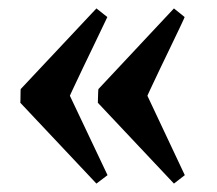

<svg xmlns="http://www.w3.org/2000/svg" viewBox="-20 -437 515 456"><path d="M212.4 -192.9Q212.4 -192.9 212.6 -200.9Q212.9 -209 213.1 -217Q213.4 -225.1 213.9 -225.6L393.1 -417L418.5 -396.5Q418.9 -396.5 409.9 -377.4Q400.9 -358.4 387.5 -330.6Q374 -302.7 360.6 -274.7Q347.2 -246.6 338.4 -227.8Q329.6 -209 330.1 -209.5L418.9 -21L393.1 -1ZM28.3 -192.9Q28.3 -192.9 28.6 -200.9Q28.8 -209 28.8 -217Q28.8 -225.1 29.3 -225.6L209 -417L234.9 -396.5Q234.9 -396.5 225.8 -377.4Q216.8 -358.4 203.4 -330.6Q189.9 -302.7 176.5 -274.7Q163.1 -246.6 154.3 -227.8Q145.5 -209 146 -209.5L235.4 -21L209 -1Z"/></svg>

Font: Dai Banna SIL SemiBold
Style: Regular
Weight: 600
Designer: Victor Gaultney
Foundry: SIL International
Version: Version 4.000